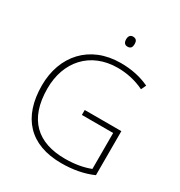

<svg xmlns="http://www.w3.org/2000/svg" viewBox="-209 -1055 1139 1212"><g transform="rotate(30 361.0 -449.5)"><path d="M408 -909C387 -909 378 -893 378 -873C378 -851 387 -836 408 -836C433 -836 440 -851 440 -873C440 -893 433 -909 408 -909ZM375 -355V-319H603V-57C554 -38 494 -26 420 -26C222 -26 103 -129 103 -356C103 -550 224 -690 424 -690C488 -690 553 -677 617 -646L634 -682C571 -712 502 -726 425 -726C199 -726 63 -569 63 -355C63 -123 185 10 414 10C497 10 575 -4 642 -34V-355Z"/></g></svg>

Font: Noto Sans Gurmukhi ExtraLight
Style: Regular
Weight: 200
Designer: Jelle Bosma - Monotype Design Team
Foundry: Monotype Imaging Inc.
Version: Version 2.004